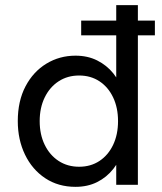

<svg xmlns="http://www.w3.org/2000/svg" viewBox="-20 -717 627 745"><path d="M273 8Q206 8 155.5 -25.5Q105 -59 77 -117Q49 -175 49 -247Q49 -325 79 -382Q109 -439 160 -470Q211 -501 273 -501Q320 -501 357 -482.5Q394 -464 419.5 -432.5Q445 -401 455 -362L431 -346V-697H515V0H431V-147L459 -138Q446 -95 420 -62Q394 -29 357 -10.5Q320 8 273 8ZM287 -70Q332 -70 366 -92.5Q400 -115 419 -155Q438 -195 438 -247Q438 -299 419 -339Q400 -379 366 -401.5Q332 -424 287 -424Q242 -424 207.5 -401.5Q173 -379 153.5 -339Q134 -299 134 -247Q134 -195 153.5 -155Q173 -115 207.5 -92.5Q242 -70 287 -70ZM295 -580V-637H581V-580Z"/></svg>

Font: Hanken Grotesk
Style: Regular
Weight: 400
Designer: Alfredo Marco Pradil
Foundry: Hanken Design Co.
Version: Version 3.013